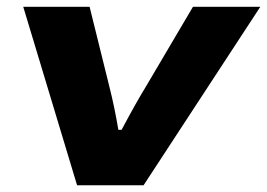

<svg xmlns="http://www.w3.org/2000/svg" viewBox="-20 -548 790 568"><path d="M208 0 48.8 -527.8H245.1L304.2 -289.1Q318.8 -231.4 330.1 -164.1H339.8Q381.8 -243.2 411.1 -291L550.8 -527.8H750L404.8 0Z"/></svg>

Font: Archivo Expanded ExtraBold
Style: Italic
Weight: 800
Width: 7
Italic angle: -10°
Designer: Hector Gatti
Foundry: Omnibus-Type
Version: Version 2.001